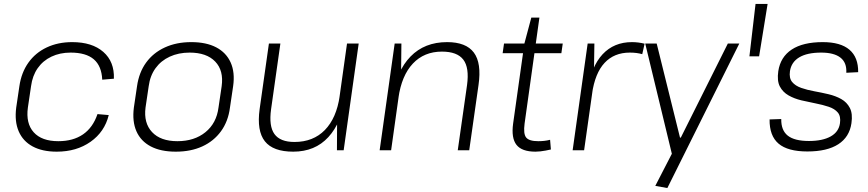

<svg xmlns="http://www.w3.org/2000/svg" viewBox="-20 -760 4392 971"><path d="M267 7Q194 7 145 -19.5Q96 -46 74.5 -96Q53 -146 62 -216L78 -324Q88 -393 123.5 -443Q159 -493 216 -520Q273 -547 345 -547Q446 -547 502.5 -497.5Q559 -448 556 -362L497 -357Q494 -426 454.5 -460Q415 -494 337 -494Q283 -494 240 -473.5Q197 -453 170.5 -415Q144 -377 137 -324L121 -216Q110 -136 150.5 -91Q191 -46 275 -46Q350 -46 400 -80.5Q450 -115 473 -183L530 -178Q509 -93 438 -43Q367 7 267 7Z M869 7Q793 7 742.5 -19.5Q692 -46 670 -96Q648 -146 657 -216L673 -324Q683 -394 719 -443.5Q755 -493 813.5 -520Q872 -547 947 -547Q1023 -547 1073.5 -520.5Q1124 -494 1146.5 -444Q1169 -394 1159 -324L1143 -216Q1134 -146 1097.5 -96Q1061 -46 1003 -19.5Q945 7 869 7ZM877 -46Q963 -46 1019 -91.5Q1075 -137 1085 -216L1101 -324Q1112 -403 1068.5 -448.5Q1025 -494 939 -494Q883 -494 838.5 -473.5Q794 -453 766.5 -415Q739 -377 732 -324L716 -216Q706 -138 749 -92Q792 -46 877 -46Z M1351 -208Q1339 -122 1368 -82Q1397 -42 1469 -42Q1564 -42 1623 -102.5Q1682 -163 1698 -275L1739 -339L1729 -275Q1708 -140 1640.5 -66.5Q1573 7 1463 7Q1361 7 1319.5 -45.5Q1278 -98 1293 -208L1340 -540H1398ZM1718 0H1684L1685 -184L1735 -540H1794Z M2342 -330Q2354 -418 2323 -458.5Q2292 -499 2215 -499Q2125 -499 2068 -438.5Q2011 -378 1995 -265L1954 -201L1964 -265Q1985 -401 2056 -474Q2127 -547 2241 -547Q2337 -547 2376.5 -494Q2416 -441 2400 -330L2353 0H2295ZM1976 -540H2010L2008 -356L1958 0H1900Z M2688 7Q2619 7 2592 -27.5Q2565 -62 2575 -135L2632 -540L2667 -671H2708L2633 -135Q2626 -83 2641 -64.5Q2656 -46 2702 -46Q2717 -46 2731.5 -47.5Q2746 -49 2762 -53L2766 -4Q2753 -1 2739.5 1.5Q2726 4 2713 5.5Q2700 7 2688 7ZM2529 -540H2826L2819 -491H2522Z M2952 -540H2986L2983 -346L2934 0H2876ZM2953 -305Q2970 -424 3027.5 -485.5Q3085 -547 3176 -547Q3192 -547 3208 -545Q3224 -543 3240 -539L3228 -486Q3201 -494 3165 -494Q3086 -494 3037.5 -442Q2989 -390 2974 -285Z M3294 180 3392 -10 3380 27 3243 -540H3301L3419 -64H3423L3661 -540H3719L3355 191Z M3862 -740 3819 -475H3770L3801 -740Z M4063 6Q3964 6 3917.5 -33.5Q3871 -73 3872 -156L3931 -158Q3930 -101 3964 -74Q3998 -47 4071 -47Q4140 -47 4181 -70Q4222 -93 4228 -137Q4233 -172 4217 -191Q4201 -210 4171 -220Q4141 -230 4105 -237Q4069 -244 4033 -252.5Q3997 -261 3968 -277.5Q3939 -294 3924 -322.5Q3909 -351 3916 -400Q3927 -472 3984 -509.5Q4041 -547 4141 -547Q4231 -547 4276 -508.5Q4321 -470 4320 -395L4260 -392Q4263 -443 4230.5 -468.5Q4198 -494 4133 -494Q4062 -494 4022 -470Q3982 -446 3975 -400Q3970 -365 3986 -345.5Q4002 -326 4032 -315.5Q4062 -305 4098 -298.5Q4134 -292 4170 -283.5Q4206 -275 4234.5 -259Q4263 -243 4278 -214Q4293 -185 4286 -137Q4276 -67 4219.5 -30.5Q4163 6 4063 6Z"/></svg>

Font: Pathway Extreme 8pt Thin 12pt
Style: Italic
Weight: 100
Italic angle: -8°
Version: Version 1.001;gftools[0.9.26]